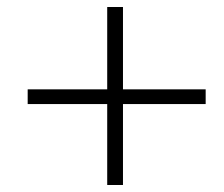

<svg xmlns="http://www.w3.org/2000/svg" viewBox="-20 -529 640 548"><path d="M286 -509H331V-274H567V-232H331V-1H286V-232H59V-274H286Z"/></svg>

Font: Afta serif
Style: Regular
Weight: 400
Designer: parq.ink
Foundry: Oriol Esparraguera Font
Version: Version 1.000